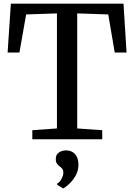

<svg xmlns="http://www.w3.org/2000/svg" viewBox="-20 -763 735 1052"><path d="M292 -59.2V-689.6L123.3 -683.9L86.5 -475.2H21.7L39.5 -743H656.7L673.4 -475.2H608.6L573.2 -683.9L403.1 -689.6V-59.2L540.2 -49.6V0H157.1V-49.6ZM409.7 139.7Q409.5 174.3 392.9 202Q376.3 229.7 356.4 247.2Q336.6 264.7 326.9 269.3H325.6L293.3 249.6L292.7 243.1Q307 236.4 317 217.2Q327 197.9 327 183.7Q327 168.4 320.3 160.7Q313.5 152.9 306.2 147.9Q298.5 142.4 292.1 133.7Q285.7 125.1 285.7 108.7Q285.7 89.5 295.6 79.1Q305.4 68.8 318.3 64.9Q331.2 61 339.5 61H341.9Q372.7 61 391.2 81.3Q409.8 101.7 409.7 139.7Z"/></svg>

Font: Merriweather Light
Style: Regular
Weight: 300
Version: Version 2.100